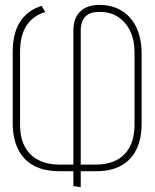

<svg xmlns="http://www.w3.org/2000/svg" viewBox="-20 -730 632 785"><path d="M165 -681 150 -706Q91 -687 61.5 -640Q32 -593 32 -518V-225Q32 -180 44 -144Q56 -108 79.5 -82.5Q103 -57 138.5 -43.5Q174 -30 222 -30H280V31L310 35V-30H372Q436 -30 477.5 -54Q519 -78 539 -121.5Q559 -165 559 -224V-510Q559 -572 538 -617Q517 -662 477 -686.5Q437 -711 380 -710Q357 -709 338.5 -702Q320 -695 307 -682Q294 -669 287 -650Q280 -631 280 -605V-57H223Q175 -57 138.5 -75Q102 -93 82 -129.5Q62 -166 62 -222V-518Q62 -562 73.5 -595Q85 -628 108.5 -649.5Q132 -671 165 -681ZM372 -57H310V-603Q310 -629 318 -646Q326 -663 342 -672Q358 -681 382 -681Q427 -683 460 -662.5Q493 -642 511.5 -604.5Q530 -567 530 -515V-221Q530 -166 510.5 -129.5Q491 -93 455.5 -75Q420 -57 372 -57Z"/></svg>

Font: Advent Pro ExtraLight
Style: Regular
Weight: 250
Version: Version 3.000